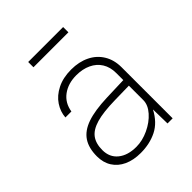

<svg xmlns="http://www.w3.org/2000/svg" viewBox="-200 -823 952 952"><g transform="rotate(-45 276.0 -347.0)"><path d="M67.5 -132Q67.5 -190.5 92 -227Q116.5 -263.5 169.2 -281.8Q222 -300 308.5 -303L427.5 -307V-357Q427.5 -398 409 -427.8Q390.5 -457.5 357 -473.2Q323.5 -489 279.5 -489Q222 -489 182.8 -460Q143.5 -431 135.5 -379H93.5Q96 -417 118.5 -451Q141 -485 182.8 -506Q224.5 -527 281.5 -527Q336.5 -527 378.2 -506.5Q420 -486 443.2 -447.8Q466.5 -409.5 466.5 -358V0H430.5L428.5 -100Q397 -40 347 -15Q297 10 233.5 10Q183 10 145.5 -7.2Q108 -24.5 87.8 -56.5Q67.5 -88.5 67.5 -132ZM427.5 -167V-268L327.5 -266Q245 -264.5 197.5 -250.8Q150 -237 129.2 -209Q108.5 -181 108.5 -135Q108.5 -84.5 144 -55.8Q179.5 -27 239.5 -27Q282 -27 326 -47.5Q370 -68 398.8 -100.5Q427.5 -133 427.5 -167ZM402.5 -667H157.5V-704H402.5Z"/></g></svg>

Font: Public Sans VF
Style: Regular
Weight: 400
Designer: Pablo Impallari, Rodrigo Fuenzalida (Modified by Dan O. Williams and USWDS)
Version: Version 1.003